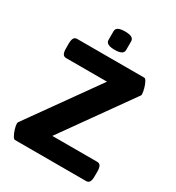

<svg xmlns="http://www.w3.org/2000/svg" viewBox="-182 -873 899 983"><g transform="rotate(30 267.5 -381.5)"><path d="M23.4 0ZM23.4 -77.6Q23.4 -80.1 24.9 -85.9L315.9 -494.1H74.7Q61 -494.1 54.9 -504.4Q48.8 -514.6 48.8 -537.6V-564Q48.8 -586.9 54.9 -597.2Q61 -607.4 74.7 -607.4H471.7Q478 -607.4 485.6 -592.8Q493.2 -578.1 498.3 -558.8Q503.4 -539.6 503.4 -527.8Q503.4 -522.5 502.4 -521L212.4 -113.8H477.5Q491.2 -113.8 497.3 -103.5Q503.4 -93.3 503.4 -70.8V-43.5Q503.4 -20.5 497.3 -10.3Q491.2 0 477.5 0H57.6Q50.3 0 42.5 -14.2Q34.7 -28.3 29.1 -47.1Q23.4 -65.9 23.4 -77.6ZM215.8 -683.1V-734.9Q215.8 -749 228.5 -756.1Q241.2 -763.2 268.1 -763.2Q294.9 -763.2 307.4 -756.1Q319.8 -749 319.8 -734.9V-683.1Q319.8 -654.8 268.1 -654.8Q215.8 -654.8 215.8 -683.1Z"/></g></svg>

Font: Jaldi
Style: Bold
Weight: 400
Designer: Pablo Cosgaya and Nicolas Silva
Foundry: Omnibus-Type
Version: Version 1.007